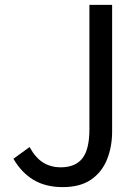

<svg xmlns="http://www.w3.org/2000/svg" viewBox="-20 -753 575 786"><path d="M237 13Q167 13 117.5 -16.5Q68 -46 35 -103L101 -151Q126 -106 157.5 -87Q189 -68 228 -68Q288 -68 317 -104.5Q346 -141 346 -224V-733H439V-215Q439 -152 418 -100Q397 -48 352.5 -17.5Q308 13 237 13Z"/></svg>

Font: Noto Sans TC
Style: Regular
Weight: 400
Designer: Ryoko NISHIZUKA  (kana, bopomofo & ideographs); Paul D. Hunt (Latin, Greek & Cyrillic); Sandoll Communications , Soo-you
Foundry: Adobe
Version: Version 2.004-H2;hotconv 1.0.118;makeotfexe 2.5.65603